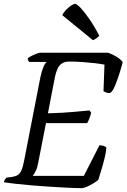

<svg xmlns="http://www.w3.org/2000/svg" viewBox="-28 -978 658 998"><path d="M399 0Q371 0 329 -2Q287 -4 238.5 -7Q190 -10 142 -14Q94 -18 54.5 -22.5Q15 -27 -8 -31Q-6 -39 -2.5 -44.5Q1 -50 6 -55L33 -58Q52 -61 64 -68Q76 -75 84 -94Q92 -113 99 -151L182 -577Q189 -610 198 -630.5Q207 -651 215 -656H124Q122 -658 119 -662.5Q116 -667 116 -675Q123 -681 136 -687.5Q149 -694 162.5 -699Q176 -704 181 -704H534Q557 -696 578 -683Q599 -670 610 -655Q601 -621 590.5 -588.5Q580 -556 569.5 -531.5Q559 -507 548 -497Q538 -492 526 -496.5Q514 -501 510 -504L515 -642Q496 -646 466 -649.5Q436 -653 401.5 -655.5Q367 -658 332 -658Q308 -658 293.5 -648Q279 -638 271 -620.5Q263 -603 258 -580L221 -389Q263 -390 296 -392Q329 -394 362.5 -397Q396 -400 437 -404L446 -392Q441 -373 435.5 -359.5Q430 -346 425 -338H211L170 -129Q166 -106 157.5 -89Q149 -72 142 -64H408L489 -223Q502 -223 513.5 -218.5Q525 -214 525 -209Q523 -186 515.5 -155.5Q508 -125 499 -95Q490 -65 483 -43Q474 -35 457.5 -25Q441 -15 425 -8Q409 -1 399 0ZM455 -769 296 -899Q302 -913 315 -926.5Q328 -940 341.5 -949Q355 -958 362 -958Q371 -958 391 -937Q411 -916 437 -878.5Q463 -841 488 -792Q484 -788 475 -780.5Q466 -773 455 -769Z"/></svg>

Font: Texturina 12pt Light
Style: Italic
Weight: 300
Italic angle: -11°
Designer: Guillermo Torres Carreño
Foundry: Omnibus-Type
Version: Version 1.002